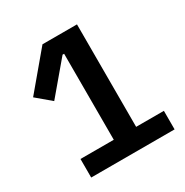

<svg xmlns="http://www.w3.org/2000/svg" viewBox="-162 -829 923 959"><g transform="rotate(-30 300.0 -349.0)"><path d="M91 0V-107H283V-603H274L122 -423L40 -492L213 -698H412V-107H572V0Z"/></g></svg>

Font: IBM Plex Sans Hebrew SemiBold
Style: Regular
Weight: 600
Designer: Mike Abbink, Paul van der Laan, Pieter van Rosmalen, Yanek Iontef
Foundry: Bold Monday
Version: Version 1.2